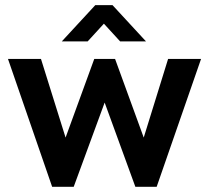

<svg xmlns="http://www.w3.org/2000/svg" viewBox="-20 -719 805 739"><path d="M180.7 0 10.7 -492.2H137.7L232.4 -189.5L342.8 -492.2H422.9L533.2 -189.5L627 -492.2H753.9L583 0H501L382.8 -324.2L263.7 0ZM217.8 -559.6 346.7 -699.2H413.1L542 -559.6H442.4L379.9 -627.9L317.4 -559.6Z"/></svg>

Font: Sen SemiBold
Style: Regular
Weight: 600
Designer: Kosal Sen, Philatype
Foundry: Philatype
Version: Version 2.000;gftools[0.9.31]